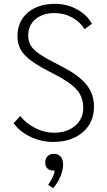

<svg xmlns="http://www.w3.org/2000/svg" viewBox="-20 -730 560 1001"><path d="M51 -88 86 -125Q116 -86 164.5 -62Q213 -38 260 -38Q329 -38 371.5 -74Q414 -110 414 -168Q414 -224 379.5 -263Q345 -302 260 -345Q186 -382 145.5 -411.5Q105 -441 88 -471Q71 -501 71 -541Q71 -618 124.5 -664Q178 -710 268 -710Q329 -710 382 -681Q435 -652 459 -606L421 -578Q397 -617 355 -639.5Q313 -662 265 -662Q203 -662 165 -630Q127 -598 127 -545Q127 -514 141 -491.5Q155 -469 191 -445Q227 -421 301 -384Q391 -338 430.5 -289Q470 -240 470 -174Q470 -91 411.5 -40.5Q353 10 256 10Q195 10 138.5 -17Q82 -44 51 -88ZM309 127Q309 156 295 190Q281 224 257 251L231 234Q234 230 243 215Q252 200 258 186Q264 172 265 159H256Q238 159 227 148Q216 137 216 117Q216 97 228 84.5Q240 72 260 72Q285 72 297 87.5Q309 103 309 127Z"/></svg>

Font: Sarabun ExtraLight
Style: Regular
Weight: 275
Designer: Suppakit Chalermlarp | Katatrad Co.,Ltd.
Foundry: Cadson Demak Co.,Ltd.
Version: Version 1.000; ttfautohint (v1.6)